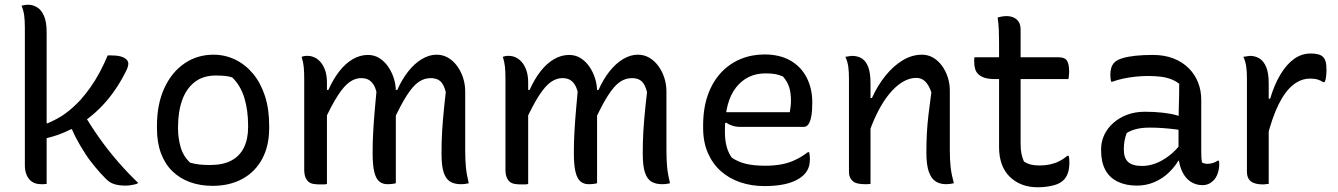

<svg xmlns="http://www.w3.org/2000/svg" viewBox="-20 -774 5650 811"><path d="M177 3Q173 3 169 3.5Q165 4 161.5 4Q158 4 154 4Q130 4 115 -6.5Q100 -17 92.5 -35Q85 -53 85 -75Q85 -152 85 -225Q85 -298 85 -368Q85 -438 85 -510Q85 -582 85 -658Q85 -689 82 -710Q79 -731 71 -750Q76 -751 80.5 -752Q85 -753 90 -753.5Q95 -754 99 -754Q119 -754 137 -743Q155 -732 166 -706.5Q177 -681 177 -638Q177 -557 177 -476.5Q177 -396 177 -316.5Q177 -237 177 -157.5Q177 -78 177 3ZM510 10Q482 10 462 3.5Q442 -3 427 -19Q415 -31 404 -43Q393 -55 382.5 -68Q372 -81 361.5 -94.5Q351 -108 342 -122Q329 -142 318.5 -160Q308 -178 299.5 -194.5Q291 -211 284 -228L255 -231L329 -301Q361 -246 398 -193.5Q435 -141 477 -92.5Q519 -44 564 -1Q558 3 549 5Q540 7 530.5 8.5Q521 10 510 10ZM144 -262 181 -253Q201 -262 220 -272Q239 -282 256 -294.5Q273 -307 289 -321.5Q305 -336 320 -352Q343 -378 363 -406.5Q383 -435 401 -468.5Q419 -502 435 -540H450Q474 -540 490 -535.5Q506 -531 514 -523Q522 -515 522 -505Q522 -498 519 -489Q516 -480 508 -465Q488 -426 464 -391.5Q440 -357 412.5 -328Q385 -299 354.5 -275.5Q324 -252 291 -234Q258 -216 223.5 -204Q189 -192 154 -186Z M882 -543Q930 -543 973 -522.5Q1016 -502 1048.5 -463Q1081 -424 1099 -369Q1117 -314 1117 -243V-233Q1117 -158 1087.5 -103Q1058 -48 1004 -18.5Q950 11 878 11Q826 11 783 -4.5Q740 -20 708.5 -50.5Q677 -81 660 -126.5Q643 -172 643 -232V-242Q643 -334 674 -401.5Q705 -469 759 -506Q813 -543 882 -543ZM891 -455Q838 -455 802.5 -427.5Q767 -400 749.5 -351Q732 -302 732 -237V-231Q732 -191 743 -152.5Q754 -114 783 -87Q804 -81 823.5 -79Q843 -77 867 -77Q922 -77 957.5 -96Q993 -115 1010.5 -151Q1028 -187 1028 -237V-243Q1028 -309 1012 -361Q996 -413 961 -447Q946 -452 929 -453.5Q912 -455 891 -455Z M1960 0Q1955 1 1950 2Q1945 3 1939.5 3.5Q1934 4 1926 4Q1900 4 1882 -6.5Q1864 -17 1854.5 -44.5Q1845 -72 1845 -124Q1845 -149 1845.5 -172.5Q1846 -196 1847.5 -219.5Q1849 -243 1851 -268Q1853 -293 1856 -321.5Q1859 -350 1863 -385Q1855 -417 1840.5 -430.5Q1826 -444 1799 -444Q1772 -444 1748.5 -428Q1725 -412 1699 -372Q1673 -332 1639 -258V-394H1658Q1678 -439 1704.5 -472.5Q1731 -506 1762 -524.5Q1793 -543 1824 -543Q1851 -543 1873 -530Q1895 -517 1911 -495Q1927 -473 1936 -445.5Q1945 -418 1945 -387Q1945 -362 1945 -332.5Q1945 -303 1945 -271Q1945 -239 1945 -206Q1945 -173 1945 -139Q1945 -98 1948 -67.5Q1951 -37 1960 0ZM1652 0Q1648 1 1642.5 2Q1637 3 1630.5 3.5Q1624 4 1616 4Q1596 4 1582 -7.5Q1568 -19 1561 -47.5Q1554 -76 1554 -126Q1554 -151 1554.5 -173.5Q1555 -196 1556.5 -218.5Q1558 -241 1559.5 -266Q1561 -291 1564 -320.5Q1567 -350 1570 -386Q1565 -406 1556.5 -418.5Q1548 -431 1536 -437.5Q1524 -444 1505 -444Q1481 -444 1457.5 -428Q1434 -412 1407.5 -371.5Q1381 -331 1347 -257V-394H1367Q1387 -439 1413 -472.5Q1439 -506 1470 -524Q1501 -542 1534 -542Q1561 -542 1582.5 -528.5Q1604 -515 1619.5 -492.5Q1635 -470 1643.5 -443Q1652 -416 1652 -388Q1652 -345 1652 -298.5Q1652 -252 1652 -203Q1652 -154 1652 -103Q1652 -52 1652 0ZM1361 3Q1358 4 1354.5 4.5Q1351 5 1347.5 5Q1344 5 1340 5Q1336 5 1331 5Q1317 5 1304.5 3Q1292 1 1283.5 -6Q1275 -13 1270 -25.5Q1265 -38 1265 -59Q1265 -122 1265 -185.5Q1265 -249 1265 -313Q1265 -377 1265 -440Q1265 -472 1263 -491.5Q1261 -511 1254 -534Q1257 -535 1260.5 -536Q1264 -537 1267 -537.5Q1270 -538 1273.5 -538Q1277 -538 1280 -538Q1295 -538 1309.5 -531Q1324 -524 1335.5 -510Q1347 -496 1354 -475Q1361 -454 1361 -425Q1361 -354 1361 -282.5Q1361 -211 1361 -140Q1361 -69 1361 3Z M2810 0Q2805 1 2800 2Q2795 3 2789.5 3.5Q2784 4 2776 4Q2750 4 2732 -6.5Q2714 -17 2704.5 -44.5Q2695 -72 2695 -124Q2695 -149 2695.5 -172.5Q2696 -196 2697.5 -219.5Q2699 -243 2701 -268Q2703 -293 2706 -321.5Q2709 -350 2713 -385Q2705 -417 2690.5 -430.5Q2676 -444 2649 -444Q2622 -444 2598.5 -428Q2575 -412 2549 -372Q2523 -332 2489 -258V-394H2508Q2528 -439 2554.5 -472.5Q2581 -506 2612 -524.5Q2643 -543 2674 -543Q2701 -543 2723 -530Q2745 -517 2761 -495Q2777 -473 2786 -445.5Q2795 -418 2795 -387Q2795 -362 2795 -332.5Q2795 -303 2795 -271Q2795 -239 2795 -206Q2795 -173 2795 -139Q2795 -98 2798 -67.5Q2801 -37 2810 0ZM2502 0Q2498 1 2492.5 2Q2487 3 2480.5 3.5Q2474 4 2466 4Q2446 4 2432 -7.5Q2418 -19 2411 -47.5Q2404 -76 2404 -126Q2404 -151 2404.5 -173.5Q2405 -196 2406.5 -218.5Q2408 -241 2409.5 -266Q2411 -291 2414 -320.5Q2417 -350 2420 -386Q2415 -406 2406.5 -418.5Q2398 -431 2386 -437.5Q2374 -444 2355 -444Q2331 -444 2307.5 -428Q2284 -412 2257.5 -371.5Q2231 -331 2197 -257V-394H2217Q2237 -439 2263 -472.5Q2289 -506 2320 -524Q2351 -542 2384 -542Q2411 -542 2432.5 -528.5Q2454 -515 2469.5 -492.5Q2485 -470 2493.5 -443Q2502 -416 2502 -388Q2502 -345 2502 -298.5Q2502 -252 2502 -203Q2502 -154 2502 -103Q2502 -52 2502 0ZM2211 3Q2208 4 2204.5 4.5Q2201 5 2197.5 5Q2194 5 2190 5Q2186 5 2181 5Q2167 5 2154.5 3Q2142 1 2133.5 -6Q2125 -13 2120 -25.5Q2115 -38 2115 -59Q2115 -122 2115 -185.5Q2115 -249 2115 -313Q2115 -377 2115 -440Q2115 -472 2113 -491.5Q2111 -511 2104 -534Q2107 -535 2110.5 -536Q2114 -537 2117 -537.5Q2120 -538 2123.5 -538Q2127 -538 2130 -538Q2145 -538 2159.5 -531Q2174 -524 2185.5 -510Q2197 -496 2204 -475Q2211 -454 2211 -425Q2211 -354 2211 -282.5Q2211 -211 2211 -140Q2211 -69 2211 3Z M3209 -544Q3274 -544 3319 -518Q3364 -492 3387.5 -446Q3411 -400 3411 -342V-338Q3411 -306 3407 -283.5Q3403 -261 3395 -249.5Q3387 -238 3375 -238H3108Q3089 -238 3073.5 -243Q3058 -248 3048 -256L3030 -246V-300H3316Q3318 -312 3319.5 -324Q3321 -336 3321 -348Q3321 -383 3313 -407Q3305 -431 3287 -451Q3271 -458 3255 -461Q3239 -464 3213 -464Q3136 -464 3089 -404.5Q3042 -345 3042 -227V-216Q3042 -183 3049 -156Q3056 -129 3071 -108Q3098 -90 3131 -82Q3164 -74 3212 -74Q3249 -74 3279.5 -79.5Q3310 -85 3338 -98Q3366 -111 3392 -131H3398Q3399 -125 3400 -118.5Q3401 -112 3401 -103Q3401 -80 3394.5 -64Q3388 -48 3376 -36Q3360 -20 3335 -9Q3310 2 3278 7Q3246 12 3209 12Q3154 12 3107 -4Q3060 -20 3025 -51Q2990 -82 2970 -128Q2950 -174 2950 -233V-244Q2950 -317 2970 -373Q2990 -429 3025.5 -467Q3061 -505 3108 -524.5Q3155 -544 3209 -544Z M4009 0Q4000 2 3992.5 3Q3985 4 3976 4Q3951 4 3932.5 -7.5Q3914 -19 3903.5 -48Q3893 -77 3893 -129Q3893 -172 3895 -210.5Q3897 -249 3902 -290.5Q3907 -332 3914 -384Q3904 -414 3888.5 -429.5Q3873 -445 3850 -445Q3821 -445 3792 -427.5Q3763 -410 3736 -377Q3709 -344 3685.5 -297Q3662 -250 3643 -190L3641 -360H3663Q3687 -413 3720 -454Q3753 -495 3792.5 -519Q3832 -543 3874 -543Q3900 -543 3921.5 -530.5Q3943 -518 3959 -496Q3975 -474 3983.5 -447Q3992 -420 3992 -392Q3992 -350 3992 -308Q3992 -266 3992 -223.5Q3992 -181 3992 -139Q3992 -98 3995.5 -67.5Q3999 -37 4009 0ZM3657 3Q3653 3 3649 3.5Q3645 4 3641.5 4Q3638 4 3633 4Q3616 4 3603 1Q3590 -2 3582 -9Q3574 -16 3570 -25.5Q3566 -35 3566 -48Q3566 -99 3566 -149Q3566 -199 3566 -248Q3566 -297 3566 -345Q3566 -393 3566 -442Q3566 -472 3563 -493Q3560 -514 3551 -534Q3556 -535 3560.5 -535.5Q3565 -536 3570 -537Q3575 -538 3579 -538Q3603 -538 3620.5 -527Q3638 -516 3647.5 -490.5Q3657 -465 3657 -422Q3657 -350 3657 -277.5Q3657 -205 3657 -134.5Q3657 -64 3657 3Z M4096 -532H4452Q4478 -532 4487 -517.5Q4496 -503 4496 -472Q4496 -467 4495.5 -461Q4495 -455 4494.5 -450Q4494 -445 4493 -440H4182Q4157 -440 4140.5 -445Q4124 -450 4113.5 -459.5Q4103 -469 4099 -482.5Q4095 -496 4095 -515Q4095 -518 4095 -521Q4095 -524 4095.5 -527Q4096 -530 4096 -532ZM4494 -116Q4496 -109 4496.5 -102Q4497 -95 4497 -87Q4497 -65 4492 -47.5Q4487 -30 4476 -17Q4469 -9 4458.5 -2.5Q4448 4 4433.5 8Q4419 12 4401.5 14.5Q4384 17 4363 17Q4326 17 4296.5 5.5Q4267 -6 4245 -27.5Q4223 -49 4211.5 -80.5Q4200 -112 4200 -152Q4200 -207 4200 -262.5Q4200 -318 4200 -373Q4200 -428 4200 -483.5Q4200 -539 4200 -594Q4200 -620 4199 -646.5Q4198 -673 4194 -700Q4204 -703 4213.5 -704.5Q4223 -706 4232 -706Q4248 -706 4261.5 -700Q4275 -694 4283 -681.5Q4291 -669 4291 -650Q4291 -590 4291 -529.5Q4291 -469 4291 -409Q4291 -349 4291 -288.5Q4291 -228 4291 -168Q4291 -143 4294.5 -125Q4298 -107 4305 -92Q4318 -83 4333.5 -79Q4349 -75 4371 -75Q4395 -75 4415.5 -79.5Q4436 -84 4454 -93Q4472 -102 4488 -116Z M5054 -353Q5054 -326 5054 -299.5Q5054 -273 5054 -246Q5054 -219 5054 -192.5Q5054 -166 5054 -139Q5054 -124 5054.5 -112.5Q5055 -101 5057 -88Q5062 -85 5068 -83.5Q5074 -82 5080 -82Q5092 -82 5103 -85.5Q5114 -89 5123 -95H5129Q5129 -91 5129.5 -88Q5130 -85 5130 -80Q5130 -60 5123.5 -41.5Q5117 -23 5106 -12Q5096 -2 5084.5 3Q5073 8 5060 8Q5036 8 5017 -2Q4998 -12 4985 -30Q4972 -48 4965 -72Q4958 -96 4958 -122Q4958 -153 4958 -186Q4958 -219 4958 -243Q4958 -282 4959 -312Q4960 -342 4960.5 -368Q4961 -394 4961 -420Q4946 -432 4926.5 -439.5Q4907 -447 4883.5 -450Q4860 -453 4830 -453Q4801 -453 4774.5 -450Q4748 -447 4724.5 -442Q4701 -437 4679 -429H4673Q4672 -435 4671 -443Q4670 -451 4670 -458Q4670 -474 4674 -487.5Q4678 -501 4688 -511Q4698 -521 4720.5 -528Q4743 -535 4776 -538.5Q4809 -542 4849 -542Q4899 -542 4937 -527Q4975 -512 5001 -486Q5027 -460 5040.5 -426Q5054 -392 5054 -353ZM4727 -142Q4727 -106 4745.5 -89.5Q4764 -73 4805 -73Q4832 -73 4860.5 -83.5Q4889 -94 4918 -116Q4947 -138 4974 -174L4973 -95H4957Q4942 -69 4916.5 -44.5Q4891 -20 4856.5 -5Q4822 10 4782 10Q4735 10 4700.5 -7Q4666 -24 4648.5 -57Q4631 -90 4631 -138V-144Q4631 -176 4644.5 -204.5Q4658 -233 4683 -255Q4708 -277 4741.5 -289.5Q4775 -302 4816 -302Q4856 -302 4891.5 -298Q4927 -294 4952.5 -286.5Q4978 -279 4988 -272Q4994 -267 4997 -259.5Q5000 -252 5001.5 -242Q5003 -232 5003 -217Q4975 -224 4947 -227.5Q4919 -231 4891.5 -233Q4864 -235 4837 -235Q4804 -235 4780 -229Q4756 -223 4739 -212Q4734 -198 4730.5 -182Q4727 -166 4727 -145Z M5331 -357H5345Q5363 -417 5388.5 -459.5Q5414 -502 5446 -525Q5478 -548 5516 -548Q5535 -548 5548 -544.5Q5561 -541 5568 -534Q5576 -526 5579.5 -513.5Q5583 -501 5583 -479Q5583 -472 5582.5 -465Q5582 -458 5581.5 -452Q5581 -446 5579.5 -439.5Q5578 -433 5575 -427H5569Q5559 -434 5546 -438Q5533 -442 5514 -442Q5475 -442 5441.5 -415Q5408 -388 5380.5 -332.5Q5353 -277 5331 -189ZM5339 3Q5334 3 5330 3.5Q5326 4 5322.5 4.5Q5319 5 5315 5Q5297 5 5284 1.5Q5271 -2 5263 -8.5Q5255 -15 5251 -25Q5247 -35 5247 -47Q5247 -89 5247 -129Q5247 -169 5247 -208.5Q5247 -248 5247 -287Q5247 -326 5247 -364.5Q5247 -403 5247 -442Q5247 -472 5244 -493Q5241 -514 5232 -534Q5237 -535 5242 -535.5Q5247 -536 5251.5 -537Q5256 -538 5260 -538Q5282 -538 5300 -527Q5318 -516 5328.5 -490.5Q5339 -465 5339 -422Q5339 -378 5339 -335Q5339 -292 5339 -248.5Q5339 -205 5339 -162.5Q5339 -120 5339 -78.5Q5339 -37 5339 3Z"/></svg>

Font: Recursive Casual
Style: Regular
Weight: 400
Version: Version 1.047